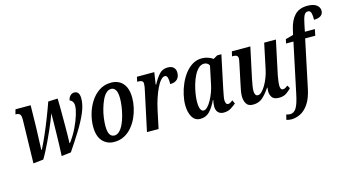

<svg xmlns="http://www.w3.org/2000/svg" viewBox="-102 -1183 3340 1836"><g transform="rotate(-15 1568.0 -265.0)"><path d="M376 10Q379 -36 380.5 -95.5Q382 -155 383.5 -216.5Q385 -278 385.5 -329.5Q386 -381 386 -411Q377 -383 360 -341.5Q343 -300 322 -252.5Q301 -205 278.5 -158Q256 -111 235 -70.5Q214 -30 197 -3L97 8L107 -418Q108 -464 94.5 -476.5Q81 -489 58 -489H52L65 -536H215Q214 -431 211 -319.5Q208 -208 203 -98H209Q237 -153 268.5 -225Q300 -297 330.5 -375Q361 -453 387 -527L481 -531Q482 -501 482.5 -455Q483 -409 483 -356Q483 -303 483 -251.5Q483 -200 482 -157.5Q481 -115 480 -90H485Q530 -150 561 -214.5Q592 -279 608.5 -334Q625 -389 625 -421Q625 -447 614 -463Q603 -479 587 -483Q591 -512 608.5 -529Q626 -546 648 -546Q700 -546 700 -474Q700 -410 668 -335Q636 -260 583.5 -175.5Q531 -91 470 -1Z M899 10Q828 10 783.5 -38.5Q739 -87 739 -184Q739 -241 756 -304Q773 -367 807.5 -422Q842 -477 893.5 -511.5Q945 -546 1014 -546Q1058 -546 1094 -526Q1130 -506 1151 -463.5Q1172 -421 1172 -353Q1172 -309 1161.5 -259.5Q1151 -210 1129.5 -162.5Q1108 -115 1075.5 -76Q1043 -37 999 -13.5Q955 10 899 10ZM915 -49Q943 -49 966 -72Q989 -95 1006 -132Q1023 -169 1034.5 -213Q1046 -257 1052 -300Q1058 -343 1058 -377Q1058 -437 1041.5 -462.5Q1025 -488 998 -488Q970 -488 947.5 -466Q925 -444 908 -407Q891 -370 878.5 -326.5Q866 -283 860 -239Q854 -195 854 -160Q854 -100 870.5 -74.5Q887 -49 915 -49Z M1305 -383Q1310 -405 1313 -422.5Q1316 -440 1316 -454Q1316 -476 1302 -482.5Q1288 -489 1272 -489H1257L1267 -536H1439L1421 -417H1426Q1456 -473 1488.5 -509.5Q1521 -546 1572 -546Q1612 -546 1631.5 -526.5Q1651 -507 1651 -475Q1651 -433 1627 -409.5Q1603 -386 1557 -386Q1558 -427 1551.5 -450Q1545 -473 1525 -473Q1506 -473 1484.5 -449Q1463 -425 1443 -383Q1423 -341 1405.5 -288.5Q1388 -236 1376 -179L1338 0H1223Z M1750 10Q1697 10 1670 -37Q1643 -84 1643 -154Q1643 -202 1655 -255.5Q1667 -309 1689.5 -360.5Q1712 -412 1744.5 -454Q1777 -496 1818.5 -521Q1860 -546 1910 -546Q1942 -546 1972.5 -535.5Q2003 -525 2020 -511L2062 -535H2103L2036 -218Q2034 -207 2029.5 -185Q2025 -163 2021 -140.5Q2017 -118 2017 -104Q2017 -59 2044 -59Q2056 -59 2066 -65.5Q2076 -72 2090 -82L2106 -47Q2085 -29 2054.5 -9.5Q2024 10 1981 10Q1947 10 1927 -11Q1907 -32 1907 -70Q1907 -89 1909.5 -103.5Q1912 -118 1915 -133H1911Q1880 -67 1843.5 -28.5Q1807 10 1750 10ZM1801 -59Q1819 -59 1839 -79Q1859 -99 1877.5 -132Q1896 -165 1911 -205.5Q1926 -246 1934 -288L1970 -459Q1963 -475 1949 -483Q1935 -491 1919 -491Q1889 -491 1864 -468Q1839 -445 1819.5 -406.5Q1800 -368 1787 -323Q1774 -278 1767 -233.5Q1760 -189 1760 -154Q1760 -103 1771.5 -81Q1783 -59 1801 -59Z M2530 10Q2480 10 2461.5 -16Q2443 -42 2443 -78Q2443 -90 2446 -113H2442Q2404 -56 2366.5 -23.5Q2329 9 2273 9Q2225 9 2206.5 -22Q2188 -53 2188 -95Q2188 -121 2194 -153Q2200 -185 2206 -212L2243 -388Q2247 -408 2250.5 -425Q2254 -442 2254 -456Q2254 -489 2208 -489H2196L2207 -536H2390L2326 -237Q2320 -207 2314 -173Q2308 -139 2308 -116Q2308 -95 2315.5 -80.5Q2323 -66 2341 -66Q2359 -66 2379 -85.5Q2399 -105 2418 -137.5Q2437 -170 2452 -209.5Q2467 -249 2475 -289L2527 -536H2643L2572 -201Q2568 -177 2564 -151Q2560 -125 2560 -103Q2560 -59 2586 -59Q2599 -59 2610 -65Q2621 -71 2635 -82L2652 -52Q2632 -30 2603 -10Q2574 10 2530 10Z M2590 240Q2578 240 2563.5 237.5Q2549 235 2541 232L2553 182Q2560 184 2570.5 186.5Q2581 189 2590 189Q2629 189 2653 150Q2677 111 2696 18L2800 -474H2727L2736 -515L2813 -536L2825 -588Q2845 -676 2890.5 -723Q2936 -770 3016 -770Q3075 -770 3105.5 -747.5Q3136 -725 3136 -690Q3136 -658 3112 -641Q3088 -624 3044 -624Q3046 -661 3039 -689Q3032 -717 3008 -717Q2982 -717 2968.5 -690Q2955 -663 2943 -600L2930 -536H3029L3016 -474H2916L2816 0Q2796 93 2759 145.5Q2722 198 2677.5 219Q2633 240 2590 240Z"/></g></svg>

Font: Noto Serif ExtraCondensed SemiBold
Style: Italic
Weight: 600
Width: 2
Italic angle: -12°
Designer: Monotype Design Team
Foundry: Monotype Imaging Inc.
Version: Version 2.013